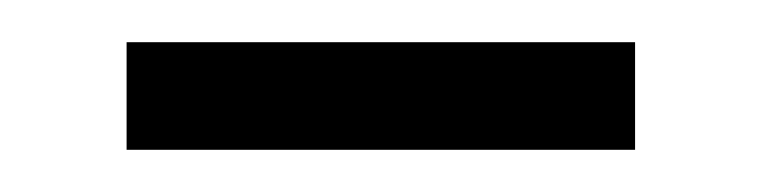

<svg xmlns="http://www.w3.org/2000/svg" viewBox="-20 -391 361 91"><path d="M40 -320H281V-371H40Z"/></svg>

Font: Noto Sans Telugu UI Light
Style: Regular
Weight: 300
Designer: Jelle Bosma - Monotype Design Team
Foundry: Monotype Imaging Inc.
Version: Version 2.005